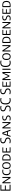

<svg xmlns="http://www.w3.org/2000/svg" viewBox="6602 -7392 799 14044"><g transform="rotate(-90 7002.0 -370.5)"><path d="M78.5 0V-740H507V-672H156V-68H512V0ZM133 -345.5V-413.5H459V-345.5Z M619 0V-595H697.5L1025.5 -93.5H1009V-595H1082V0H1003.5L675.5 -501.5H692V0Z M1481.5 7.5Q1397 7.5 1335.8 -22Q1274.5 -51.5 1241 -118.2Q1207.5 -185 1207.5 -296.5Q1207.5 -404 1241 -471.5Q1274.5 -539 1337.5 -570.8Q1400.5 -602.5 1488.5 -602.5Q1521 -602.5 1553.5 -599Q1586 -595.5 1614 -587V-521Q1583 -529.5 1553.5 -533Q1524 -536.5 1493 -536.5Q1426.5 -536.5 1381.2 -514Q1336 -491.5 1312.8 -439Q1289.5 -386.5 1289.5 -297.5Q1289.5 -206 1313 -153.8Q1336.5 -101.5 1381 -80Q1425.5 -58.5 1488.5 -58.5Q1520 -58.5 1550.2 -63.5Q1580.5 -68.5 1614 -79.5V-13.5Q1586 -3.5 1552.2 2Q1518.5 7.5 1481.5 7.5Z M1911 7.5Q1836 7.5 1780 -23.5Q1724 -54.5 1693 -121.8Q1662 -189 1662 -297Q1662 -405.5 1693.2 -472.8Q1724.5 -540 1780.5 -571.2Q1836.5 -602.5 1911 -602.5Q1986 -602.5 2042 -571.2Q2098 -540 2128.8 -472.8Q2159.5 -405.5 2159.5 -297Q2159.5 -189 2128.8 -122Q2098 -55 2041.8 -23.8Q1985.5 7.5 1911 7.5ZM1911 -56.5Q1962.5 -56.5 2000.5 -79.2Q2038.5 -102 2059.2 -154.2Q2080 -206.5 2080 -295.5Q2080 -386.5 2059.2 -439.8Q2038.5 -493 2000.5 -515.8Q1962.5 -538.5 1911 -538.5Q1859.5 -538.5 1821.8 -515.8Q1784 -493 1763.2 -440.8Q1742.5 -388.5 1742.5 -299.5Q1742.5 -208.5 1763.2 -155.2Q1784 -102 1821.8 -79.2Q1859.5 -56.5 1911 -56.5Z M2425 5Q2392 5 2357.5 3.2Q2323 1.5 2285.5 -2.5V-586Q2309.5 -591 2335.5 -594.2Q2361.5 -597.5 2388.2 -599.5Q2415 -601.5 2441 -601.5Q2591.5 -601.5 2667.2 -527.5Q2743 -453.5 2743 -297Q2743 -191.5 2707.2 -124.8Q2671.5 -58 2600.8 -26.5Q2530 5 2425 5ZM2442.5 -59Q2515.5 -59 2564.5 -82.8Q2613.5 -106.5 2638.2 -159Q2663 -211.5 2663 -297.5Q2663 -382.5 2639.2 -435.2Q2615.5 -488 2567.5 -512.8Q2519.5 -537.5 2447 -537.5Q2426 -537.5 2404.5 -535.5Q2383 -533.5 2363.5 -530.5V-63Q2383.5 -60.5 2402.8 -59.8Q2422 -59 2442.5 -59Z M2868.5 0V-595H3242.5V-532H2945.5V-63H3247V0ZM2922 -273V-336H3201.5V-273Z M3715 9.5Q3675 9.5 3630.8 2.2Q3586.5 -5 3547 -19V-87.5Q3575.5 -78 3604.2 -71.5Q3633 -65 3661.2 -61.8Q3689.5 -58.5 3716 -58.5Q3801 -58.5 3843 -93Q3885 -127.5 3885 -194Q3885 -250.5 3853.8 -281Q3822.5 -311.5 3747.5 -334L3710 -345Q3625 -370 3580.2 -418.5Q3535.5 -467 3535.5 -546Q3535.5 -641 3598.8 -695.2Q3662 -749.5 3786 -749.5Q3824.5 -749.5 3863.5 -744.2Q3902.5 -739 3933 -729V-660.5Q3898.5 -671.5 3862.2 -676.5Q3826 -681.5 3789 -681.5Q3728.5 -681.5 3690.2 -666Q3652 -650.5 3633.5 -621.2Q3615 -592 3615 -551Q3615 -497 3644 -467Q3673 -437 3744 -415L3781.5 -404Q3842.5 -386 3883.2 -358.8Q3924 -331.5 3944.2 -292.2Q3964.5 -253 3964.5 -199.5Q3964.5 -133 3935.2 -86.5Q3906 -40 3850.2 -15.2Q3794.5 9.5 3715 9.5Z M4011 0 4218.5 -595H4330.5L4538.5 0H4459.5L4268 -559.5H4279.5L4088 0ZM4121 -186 4138.5 -249H4410.5L4427.5 -186Z M4630.5 0V-595H4709L5037 -93.5H5020.5V-595H5093.5V0H5015L4687 -501.5H4703.5V0Z M5363 7.5Q5328 7.5 5289.2 1.8Q5250.5 -4 5217 -15V-80.5Q5242 -72.5 5267.2 -67.2Q5292.5 -62 5317 -59.5Q5341.5 -57 5364 -57Q5412 -57 5443.2 -68.8Q5474.5 -80.5 5489.2 -103Q5504 -125.5 5504 -158.5Q5504 -185.5 5494.2 -204.8Q5484.5 -224 5460.5 -238Q5436.5 -252 5394 -263L5364 -271Q5283 -291.5 5244.5 -330.2Q5206 -369 5206 -435.5Q5206 -486 5230.2 -523.5Q5254.5 -561 5303.8 -581.8Q5353 -602.5 5428.5 -602.5Q5460.5 -602.5 5494.2 -598.5Q5528 -594.5 5554 -587V-521.5Q5524 -530 5493 -534Q5462 -538 5431 -538Q5378.5 -538 5346.2 -526.2Q5314 -514.5 5299.2 -492.5Q5284.5 -470.5 5284.5 -440Q5284.5 -398.5 5307.2 -375.8Q5330 -353 5393 -336L5423 -328.5Q5478 -314.5 5513 -292.8Q5548 -271 5565 -239Q5582 -207 5582 -163.5Q5582 -110.5 5557 -72.2Q5532 -34 5483.2 -13.2Q5434.5 7.5 5363 7.5Z M6054.5 9.5Q6014.5 9.5 5970.2 2.2Q5926 -5 5886.5 -19V-87.5Q5915 -78 5943.8 -71.5Q5972.5 -65 6000.8 -61.8Q6029 -58.5 6055.5 -58.5Q6140.5 -58.5 6182.5 -93Q6224.5 -127.5 6224.5 -194Q6224.5 -250.5 6193.2 -281Q6162 -311.5 6087 -334L6049.5 -345Q5964.5 -370 5919.8 -418.5Q5875 -467 5875 -546Q5875 -641 5938.2 -695.2Q6001.5 -749.5 6125.5 -749.5Q6164 -749.5 6203 -744.2Q6242 -739 6272.5 -729V-660.5Q6238 -671.5 6201.8 -676.5Q6165.5 -681.5 6128.5 -681.5Q6068 -681.5 6029.8 -666Q5991.5 -650.5 5973 -621.2Q5954.5 -592 5954.5 -551Q5954.5 -497 5983.5 -467Q6012.5 -437 6083.5 -415L6121 -404Q6182 -386 6222.8 -358.8Q6263.5 -331.5 6283.8 -292.2Q6304 -253 6304 -199.5Q6304 -133 6274.8 -86.5Q6245.5 -40 6189.8 -15.2Q6134 9.5 6054.5 9.5Z M6697.5 9.5Q6625.5 9.5 6567.8 -10.5Q6510 -30.5 6469 -74.8Q6428 -119 6406.2 -191.5Q6384.5 -264 6384.5 -368.5Q6384.5 -505 6422.8 -588.8Q6461 -672.5 6532.8 -711Q6604.5 -749.5 6705.5 -749.5Q6743.5 -749.5 6780.2 -744.5Q6817 -739.5 6852 -729V-660Q6815 -671.5 6780 -676Q6745 -680.5 6708 -680.5Q6630 -680.5 6576.2 -651.5Q6522.5 -622.5 6494.8 -554.5Q6467 -486.5 6467 -370.5Q6467 -251 6495.2 -183.2Q6523.5 -115.5 6576.5 -87.5Q6629.5 -59.5 6704 -59.5Q6741 -59.5 6776.5 -65.8Q6812 -72 6852 -85.5V-16.5Q6819.5 -5 6780 2.2Q6740.5 9.5 6697.5 9.5Z M7307.5 9.5Q7267.5 9.5 7223.2 2.2Q7179 -5 7139.5 -19V-87.5Q7168 -78 7196.8 -71.5Q7225.5 -65 7253.8 -61.8Q7282 -58.5 7308.5 -58.5Q7393.5 -58.5 7435.5 -93Q7477.5 -127.5 7477.5 -194Q7477.5 -250.5 7446.2 -281Q7415 -311.5 7340 -334L7302.5 -345Q7217.5 -370 7172.8 -418.5Q7128 -467 7128 -546Q7128 -641 7191.2 -695.2Q7254.5 -749.5 7378.5 -749.5Q7417 -749.5 7456 -744.2Q7495 -739 7525.5 -729V-660.5Q7491 -671.5 7454.8 -676.5Q7418.5 -681.5 7381.5 -681.5Q7321 -681.5 7282.8 -666Q7244.5 -650.5 7226 -621.2Q7207.5 -592 7207.5 -551Q7207.5 -497 7236.5 -467Q7265.5 -437 7336.5 -415L7374 -404Q7435 -386 7475.8 -358.8Q7516.5 -331.5 7536.8 -292.2Q7557 -253 7557 -199.5Q7557 -133 7527.8 -86.5Q7498.5 -40 7442.8 -15.2Q7387 9.5 7307.5 9.5Z M7680 0V-595H8054V-532H7757V-63H8058.5V0ZM7733.5 -273V-336H8013V-273Z M8168.5 0V-595H8260.5L8470 -145.5H8456L8662.5 -595H8755V0H8682V-526H8701.5L8495 -83.5H8428L8218.5 -525.5H8241V0Z M8916 0V-595H8994V0Z M9434.5 9.5Q9362.5 9.5 9304.8 -10.5Q9247 -30.5 9206 -74.8Q9165 -119 9143.2 -191.5Q9121.5 -264 9121.5 -368.5Q9121.5 -505 9159.8 -588.8Q9198 -672.5 9269.8 -711Q9341.5 -749.5 9442.5 -749.5Q9480.5 -749.5 9517.2 -744.5Q9554 -739.5 9589 -729V-660Q9552 -671.5 9517 -676Q9482 -680.5 9445 -680.5Q9367 -680.5 9313.2 -651.5Q9259.5 -622.5 9231.8 -554.5Q9204 -486.5 9204 -370.5Q9204 -251 9232.2 -183.2Q9260.5 -115.5 9313.5 -87.5Q9366.5 -59.5 9441 -59.5Q9478 -59.5 9513.5 -65.8Q9549 -72 9589 -85.5V-16.5Q9556.5 -5 9517 2.2Q9477.5 9.5 9434.5 9.5Z M9883.5 7.5Q9808.5 7.5 9752.5 -23.5Q9696.5 -54.5 9665.5 -121.8Q9634.5 -189 9634.5 -297Q9634.5 -405.5 9665.8 -472.8Q9697 -540 9753 -571.2Q9809 -602.5 9883.5 -602.5Q9958.5 -602.5 10014.5 -571.2Q10070.5 -540 10101.2 -472.8Q10132 -405.5 10132 -297Q10132 -189 10101.2 -122Q10070.5 -55 10014.2 -23.8Q9958 7.5 9883.5 7.5ZM9883.5 -56.5Q9935 -56.5 9973 -79.2Q10011 -102 10031.8 -154.2Q10052.5 -206.5 10052.5 -295.5Q10052.5 -386.5 10031.8 -439.8Q10011 -493 9973 -515.8Q9935 -538.5 9883.5 -538.5Q9832 -538.5 9794.2 -515.8Q9756.5 -493 9735.8 -440.8Q9715 -388.5 9715 -299.5Q9715 -208.5 9735.8 -155.2Q9756.5 -102 9794.2 -79.2Q9832 -56.5 9883.5 -56.5Z M10258 0V-595H10336.5L10664.5 -93.5H10648V-595H10721V0H10642.5L10314.5 -501.5H10331V0Z M11019.5 5Q10986.5 5 10952 3.2Q10917.5 1.5 10880 -2.5V-586Q10904 -591 10930 -594.2Q10956 -597.5 10982.8 -599.5Q11009.5 -601.5 11035.5 -601.5Q11186 -601.5 11261.8 -527.5Q11337.5 -453.5 11337.5 -297Q11337.5 -191.5 11301.8 -124.8Q11266 -58 11195.2 -26.5Q11124.5 5 11019.5 5ZM11037 -59Q11110 -59 11159 -82.8Q11208 -106.5 11232.8 -159Q11257.5 -211.5 11257.5 -297.5Q11257.5 -382.5 11233.8 -435.2Q11210 -488 11162 -512.8Q11114 -537.5 11041.5 -537.5Q11020.5 -537.5 10999 -535.5Q10977.5 -533.5 10958 -530.5V-63Q10978 -60.5 10997.2 -59.8Q11016.5 -59 11037 -59Z M11463 0V-595H11837V-532H11540V-63H11841.5V0ZM11516.5 -273V-336H11796V-273Z M11949.5 0V-595H12028L12356 -93.5H12339.5V-595H12412.5V0H12334L12006 -501.5H12022.5V0Z M12682 7.5Q12647 7.5 12608.2 1.8Q12569.5 -4 12536 -15V-80.5Q12561 -72.5 12586.2 -67.2Q12611.5 -62 12636 -59.5Q12660.5 -57 12683 -57Q12731 -57 12762.2 -68.8Q12793.5 -80.5 12808.2 -103Q12823 -125.5 12823 -158.5Q12823 -185.5 12813.2 -204.8Q12803.5 -224 12779.5 -238Q12755.5 -252 12713 -263L12683 -271Q12602 -291.5 12563.5 -330.2Q12525 -369 12525 -435.5Q12525 -486 12549.2 -523.5Q12573.5 -561 12622.8 -581.8Q12672 -602.5 12747.5 -602.5Q12779.5 -602.5 12813.2 -598.5Q12847 -594.5 12873 -587V-521.5Q12843 -530 12812 -534Q12781 -538 12750 -538Q12697.5 -538 12665.2 -526.2Q12633 -514.5 12618.2 -492.5Q12603.5 -470.5 12603.5 -440Q12603.5 -398.5 12626.2 -375.8Q12649 -353 12712 -336L12742 -328.5Q12797 -314.5 12832 -292.8Q12867 -271 12884 -239Q12901 -207 12901 -163.5Q12901 -110.5 12876 -72.2Q12851 -34 12802.2 -13.2Q12753.5 7.5 12682 7.5Z M13013.5 0V-595H13387.5V-532H13090.5V-63H13392V0ZM13067 -273V-336H13346.5V-273Z M13639.5 5Q13606.5 5 13572 3.2Q13537.5 1.5 13500 -2.5V-586Q13524 -591 13550 -594.2Q13576 -597.5 13602.8 -599.5Q13629.5 -601.5 13655.5 -601.5Q13806 -601.5 13881.8 -527.5Q13957.5 -453.5 13957.5 -297Q13957.5 -191.5 13921.8 -124.8Q13886 -58 13815.2 -26.5Q13744.5 5 13639.5 5ZM13657 -59Q13730 -59 13779 -82.8Q13828 -106.5 13852.8 -159Q13877.5 -211.5 13877.5 -297.5Q13877.5 -382.5 13853.8 -435.2Q13830 -488 13782 -512.8Q13734 -537.5 13661.5 -537.5Q13640.5 -537.5 13619 -535.5Q13597.5 -533.5 13578 -530.5V-63Q13598 -60.5 13617.2 -59.8Q13636.5 -59 13657 -59Z"/></g></svg>

Font: Encode Sans SC SemiCondensed
Style: Regular
Weight: 400
Width: 4
Designer: Multiple Designers
Foundry: Impallari Type
Version: Version 3.002